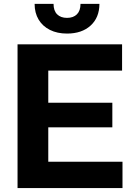

<svg xmlns="http://www.w3.org/2000/svg" viewBox="-20 -954 676 974"><path d="M69 -729H599.3V-595.9H191.7L224.9 -629V-100.3L191.7 -133.4H601.4V0H69ZM191.7 -432.7H549.9V-308H191.7ZM155.6 -934.4H251.6Q251.6 -899.7 269.7 -881.5Q287.9 -863.3 320 -863.3Q352.1 -863.3 370.3 -881.5Q388.4 -899.7 388.4 -934.4H484.4Q484.1 -864.7 439.5 -824.2Q394.9 -783.7 320 -783.7Q270.4 -783.7 233.4 -802.2Q196.3 -820.7 175.9 -854.6Q155.6 -888.4 155.6 -934.4Z"/></svg>

Font: Mona Sans VF XLt
Style: Regular
Weight: 200
Designer: Deni Anggara
Foundry: GitHub
Version: Version 2.000;Glyphs 3.2.3 (3260)